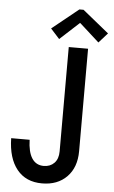

<svg xmlns="http://www.w3.org/2000/svg" viewBox="-61 -963 601 1011"><g transform="rotate(5 239.0 -457.0)"><path d="M200.2 7.8Q114.7 7.8 67.4 -50.8Q20 -109.4 18.1 -215.3H115.7Q117.2 -151.4 138.9 -117.9Q160.6 -84.5 201.2 -84.5Q235.4 -84.5 256.8 -106.4Q278.3 -128.4 278.3 -168V-719.7H380.4V-178.2Q380.4 -92.3 331.3 -42.2Q282.2 7.8 200.2 7.8ZM224.1 -757.3 177.2 -809.1 316.9 -921.9H338.9L478 -809.1L431.6 -757.3L328.1 -850.6H325.7Z"/></g></svg>

Font: Reddit Sans Condensed Medium
Style: Regular
Weight: 500
Designer: Stephen Hutchings
Foundry: Reddit
Version: Version 1.014